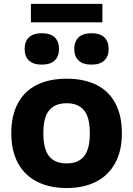

<svg xmlns="http://www.w3.org/2000/svg" viewBox="-20 -963 690 994"><path d="M38.5 -273Q38.5 -365 72.5 -428.2Q106.5 -491.5 170.5 -523.5Q234.5 -555.5 325 -555.5Q415.5 -555.5 479.5 -523.5Q543.5 -491.5 577.2 -428.2Q611 -365 611 -273Q611 -182 576 -118.2Q541 -54.5 476.8 -22Q412.5 10.5 325 10.5Q237.5 10.5 173 -21.8Q108.5 -54 73.5 -117.8Q38.5 -181.5 38.5 -273ZM445 -272.5Q445 -356 414.8 -392.2Q384.5 -428.5 325 -428.5Q265.5 -428.5 235 -392.5Q204.5 -356.5 204.5 -273.5Q204.5 -190 234.8 -153.5Q265 -117 325 -117Q384.5 -117 414.8 -153.5Q445 -190 445 -272.5ZM107.5 -709.5Q107.5 -748.5 130 -769.8Q152.5 -791 196.5 -791Q240.5 -791 263 -769.8Q285.5 -748.5 285.5 -709.5Q285.5 -671 263 -649.8Q240.5 -628.5 196.5 -628.5Q152.5 -628.5 130 -649.8Q107.5 -671 107.5 -709.5ZM364.5 -709.5Q364.5 -748.5 387 -769.8Q409.5 -791 453.5 -791Q497.5 -791 520 -769.8Q542.5 -748.5 542.5 -709.5Q542.5 -671 520 -649.8Q497.5 -628.5 453.5 -628.5Q409.5 -628.5 387 -649.8Q364.5 -671 364.5 -709.5ZM140 -847.5V-943H510V-847.5Z"/></svg>

Font: Encode Sans Semi Expanded
Style: Bold
Weight: 700
Width: 6
Designer: Multiple Designers
Foundry: Impallari Type
Version: Version 2.000